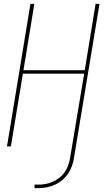

<svg xmlns="http://www.w3.org/2000/svg" viewBox="-20 -755 540 990"><path d="M158 215V197H178Q197 197 216 193.5Q235 190 253.5 181.5Q272 173 288.5 159.5Q305 146 316 129Q327 112 333 93.5Q339 75 342 56L414 -375H98L36 0H16L137 -735H157L101 -393H417L473 -735H493L362 56Q359 77 352 98Q345 119 332.5 138Q320 157 302 172.5Q284 188 263 197.5Q242 207 220.5 211Q199 215 178 215Z"/></svg>

Font: Iosevka SS18 Thin
Style: Italic
Weight: 100
Italic angle: -9°
Monospace: yes
Designer: Belleve Invis
Foundry: Belleve Invis
Version: Version 25.1.1; ttfautohint (v1.8.4)